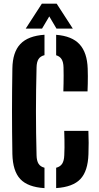

<svg xmlns="http://www.w3.org/2000/svg" viewBox="-20 -993 527 1022"><path d="M216.8 8.4Q128.1 2.9 88.1 -39.7Q48 -82.3 45.9 -172.8Q44.9 -234.1 44.4 -290Q43.9 -345.9 43.9 -400.1Q43.9 -454.4 44.4 -510.6Q44.9 -566.8 45.9 -628.4Q47.2 -715.4 88.4 -758.8Q129.6 -802.1 216.8 -808V-699.4Q195.2 -694 185.2 -678.7Q175.2 -663.3 174.6 -634.1Q173.1 -572 172.2 -514.1Q171.4 -456.2 171.4 -399.9Q171.4 -343.5 172.2 -286.1Q173.1 -228.6 174.6 -166.3Q175.2 -137.3 185.2 -121.4Q195.2 -105.6 216.8 -100.2ZM278.9 8.2V-100Q300.9 -105.8 310.9 -121.5Q321 -137.2 322.1 -166.3Q323.1 -188.2 323.3 -207.5Q323.5 -226.8 323.1 -248.1Q322.8 -269.4 321.8 -296.5H450.5Q451.8 -265.3 451.9 -232.9Q452 -200.5 450.8 -172.8Q448.1 -82.6 408.1 -40.1Q368 2.5 278.9 8.2ZM317.2 -506.6Q317.8 -527.7 318.3 -549Q318.7 -570.4 318.7 -591.8Q318.7 -613.2 318.1 -634.1Q317.5 -662.1 308.1 -677.5Q298.8 -692.9 278.9 -698.9V-807.7Q363.2 -801.2 403.6 -757.1Q444.1 -712.9 446.8 -627.7Q447.5 -608.4 447.6 -587.8Q447.7 -567.1 447.2 -546.6Q446.7 -526.1 445.9 -506.6ZM117 -840.9 202.7 -973.3H281.7L367.5 -840.9H280.6L242.3 -905.7L203.9 -840.9Z"/></svg>

Font: Big Shoulders Stencil Text SC Thin
Style: Regular
Weight: 100
Designer: Patric King
Foundry: XO Type Co
Version: Version 2.001